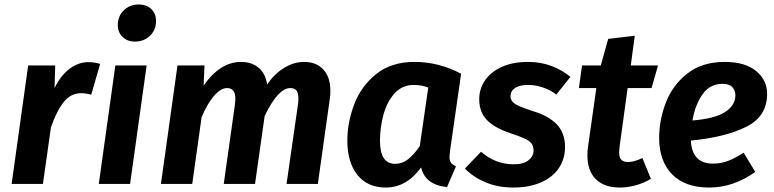

<svg xmlns="http://www.w3.org/2000/svg" viewBox="-20 -823 3465 859"><path d="M428 -537 388 -399Q366 -406 343 -406Q297 -406 265.5 -367Q234 -328 208 -254L172 0H32L106 -530H227L224 -429Q252 -486 291.5 -515.5Q331 -545 375 -545Q402 -545 428 -537Z M562 0H422L496 -530H636ZM507 -711Q507 -751 534 -777Q561 -803 601 -803Q636 -803 657 -782.5Q678 -762 678 -729Q678 -689 651 -663Q624 -637 584 -637Q549 -637 528 -658Q507 -679 507 -711Z M1458 -418Q1458 -396 1456 -384L1402 0H1262L1313 -355Q1315 -366 1315 -383Q1315 -409 1305.5 -419Q1296 -429 1279 -429Q1224 -429 1164 -304L1121 0H981L1031 -355Q1033 -375 1033 -381Q1033 -429 996 -429Q967 -429 937 -393.5Q907 -358 882 -299L840 0H700L774 -530H895L891 -440Q925 -490 967.5 -518Q1010 -546 1059 -546Q1106 -546 1137 -520Q1168 -494 1175 -445Q1208 -493 1251.5 -519.5Q1295 -546 1341 -546Q1395 -546 1426.5 -512Q1458 -478 1458 -418Z M2043 -493 1993 -145Q1991 -127 1991 -121Q1991 -105 1997.5 -95.5Q2004 -86 2020 -79L1980 14Q1882 4 1864 -74Q1799 16 1706 16Q1624 16 1579 -40.5Q1534 -97 1534 -193Q1534 -276 1565 -357Q1596 -438 1663.5 -492Q1731 -546 1834 -546Q1944 -546 2043 -493ZM1680 -193Q1680 -90 1748 -90Q1779 -90 1805 -110Q1831 -130 1858 -169L1896 -431Q1867 -443 1831 -443Q1779 -443 1745 -405Q1711 -367 1695.5 -309.5Q1680 -252 1680 -193Z M2532 -479 2469 -400Q2441 -421 2408 -432Q2375 -443 2343 -443Q2305 -443 2284.5 -429.5Q2264 -416 2264 -393Q2264 -378 2273.5 -367.5Q2283 -357 2303.5 -348Q2324 -339 2367 -325Q2438 -303 2473 -264.5Q2508 -226 2508 -165Q2508 -113 2481 -72Q2454 -31 2401.5 -7.5Q2349 16 2275 16Q2208 16 2152 -7.5Q2096 -31 2060 -69L2132 -144Q2197 -88 2277 -88Q2322 -88 2344.5 -106Q2367 -124 2367 -149Q2367 -169 2358 -181Q2349 -193 2327.5 -203Q2306 -213 2261 -228Q2190 -252 2157 -287.5Q2124 -323 2124 -380Q2124 -424 2149 -462Q2174 -500 2223.5 -523Q2273 -546 2343 -546Q2399 -546 2447 -528Q2495 -510 2532 -479Z M2752 -167Q2750 -147 2750 -142Q2750 -118 2760 -108Q2770 -98 2790 -98Q2816 -98 2854 -116L2892 -23Q2861 -4 2824.5 6Q2788 16 2754 16Q2683 16 2645.5 -21.5Q2608 -59 2608 -129Q2608 -147 2611 -168L2648 -429H2570L2584 -530H2668L2701 -649L2820 -663L2802 -530H2924L2895 -429H2788Z M3071 -194Q3076 -91 3170 -91Q3205 -91 3237 -103Q3269 -115 3307 -140L3359 -54Q3262 16 3153 16Q3044 16 2986.5 -43.5Q2929 -103 2929 -206Q2929 -286 2959 -364Q2989 -442 3055 -494Q3121 -546 3223 -546Q3313 -546 3362.5 -505.5Q3412 -465 3412 -403Q3412 -302 3318.5 -255.5Q3225 -209 3071 -194ZM3270 -397Q3270 -418 3256.5 -433Q3243 -448 3213 -448Q3156 -448 3123 -401Q3090 -354 3078 -284Q3177 -292 3223.5 -321.5Q3270 -351 3270 -397Z"/></svg>

Font: Fira Sans SemiBold
Style: Italic
Weight: 600
Italic angle: -8°
Designer: bBox Type GmbH & Carrois Corporate GbR & Edenspiekermann AG
Foundry: bBox Type GmbH & Carrois Corporate GbR & Edenspiekermann AG
Version: Version 4.301